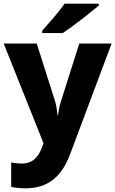

<svg xmlns="http://www.w3.org/2000/svg" viewBox="-20 -786 628 1046"><path d="M518 -756V-766H332C301 -721 243 -656 210 -619V-606H322C375 -641 476 -719 518 -756ZM0 -549 217 -6 211 11C193 62 163 105 100 105C77 105 55 102 41 99V232C60 236 84 240 118 240C241 240 316 177 362 54L588 -549H412L313 -237C306 -215 300 -190 296 -159H293C291 -187 286 -215 279 -238L180 -549Z"/></svg>

Font: Noto Sans Gurmukhi ExtraBold
Style: Regular
Weight: 800
Designer: Jelle Bosma - Monotype Design Team
Foundry: Monotype Imaging Inc.
Version: Version 2.004